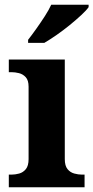

<svg xmlns="http://www.w3.org/2000/svg" viewBox="-20 -786 392 806"><path d="M17 0V-53H29Q44 -53 60.5 -57.5Q77 -62 88.5 -76Q100 -90 100 -118V-422Q100 -449 88 -462Q76 -475 59.5 -479Q43 -483 29 -483H17V-536H252V-118Q252 -90 263.5 -76Q275 -62 292 -57.5Q309 -53 323 -53H335V0ZM98 -619Q113 -638 131.5 -664Q150 -690 167.5 -717Q185 -744 195 -766H352V-756Q343 -743 321.5 -723Q300 -703 273 -681Q246 -659 218 -639.5Q190 -620 166 -606H98Z"/></svg>

Font: Noto Serif Gujarati
Style: Bold
Weight: 700
Version: Version 2.102